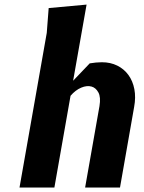

<svg xmlns="http://www.w3.org/2000/svg" viewBox="-20 -836 640 856"><path d="M222.5 0H67L188.5 -689.5L197 -800L366 -815.5L306 -476L380 -553.5Q394 -556 407.8 -557.2Q421.5 -558.5 434 -558.5Q472.5 -558.5 502.8 -543.5Q533 -528.5 552.5 -501.8Q572 -475 579 -438.5Q586 -402 578 -359L515 0H359.5L423.5 -363Q430 -402.5 418.8 -423.5Q407.5 -444.5 388.5 -450Q367.5 -456 342 -445.2Q316.5 -434.5 294.5 -409Z"/></svg>

Font: B612
Style: Bold Italic
Weight: 700
Italic angle: -10°
Designer: Nicolas Chauveau, Thomas Paillot, Jonathan Favre-Lamarine, Jean-Luc Vinot
Foundry: AIRBUS
Version: Version 1.008